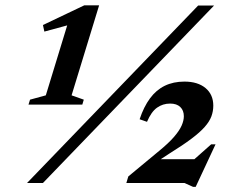

<svg xmlns="http://www.w3.org/2000/svg" viewBox="-20 -691 882 725"><path d="M82.1 0 728.1 -670H788.2L142.1 0ZM664 -45.5 777.5 -146.1H793.9L718.9 14.6H709L676.6 0H457.1L464.5 -24.7L580.4 -120.8Q616.8 -150.6 637.1 -174.1Q657.4 -197.6 665.8 -216.7Q674.2 -235.8 674.2 -252.2Q674.2 -274 660.7 -287Q647.3 -299.9 622.5 -299.9Q594.7 -299.9 572.9 -284.4Q551.1 -268.9 535.1 -231L507.2 -240.7Q523 -288.1 546.4 -319.6Q569.7 -351.2 602.1 -367.1Q634.5 -382.9 676.4 -382.9Q726.7 -382.9 756.1 -358.5Q785.4 -334 785.4 -292Q785.4 -271 778.2 -251.5Q770.9 -232 752.9 -211.6Q734.9 -191.2 702.8 -167.1Q670.7 -142.9 621 -112.1L548.5 -64.6L560.6 -89.8H754.3ZM153 -331 247.5 -640.1 263.4 -603.2 147.5 -571.7 142.2 -596.5 298.3 -670.9H354.3L250.3 -331L296.4 -314.7L290.8 -296H87.6L93.4 -314.7Z"/></svg>

Font: Newsreader Text
Style: Italic
Weight: 400
Italic angle: -17°
Designer: Hugues Gentile
Foundry: Production Type
Version: Version 1.001